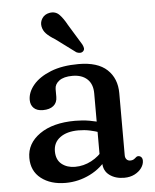

<svg xmlns="http://www.w3.org/2000/svg" viewBox="-52 -749 649 805"><g transform="rotate(-5 272.5 -346.5)"><path d="M351.7 -58.8V-77.2L343.7 -88.8V-351.5Q343.7 -390.6 321.1 -411.5Q298.6 -432.5 258.6 -432.5Q222.5 -432.5 203.3 -418.3Q184.1 -404.1 184.1 -383.7V-350.3Q184.1 -326.3 168.1 -313.2Q152.1 -300.1 123.5 -300.1Q98.7 -300.1 85.3 -313Q71.9 -326 71.9 -347.3Q71.9 -380 97.3 -410.3Q122.7 -440.6 171.2 -460.1Q219.7 -479.5 288.6 -479.5Q369.1 -479.5 408.8 -442.3Q448.5 -405 448.5 -343.1V-81.6Q448.5 -70.8 454.3 -64.3Q460 -57.7 470.2 -57.7Q477.7 -57.7 482.3 -60Q486.8 -62.2 490.1 -65.1Q493.5 -68.1 496.7 -70.6Q499.9 -73 504.2 -73Q512.3 -73 517.3 -67.5Q522.3 -62 522.3 -52.4Q522.3 -37 511.8 -22.1Q501.2 -7.2 482.4 2.5Q463.6 12.2 438.5 12.2Q401.1 12.2 376.4 -6.4Q351.7 -24.9 351.7 -58.8ZM49.1 -105.3Q49.1 -166 104.4 -204.9Q159.8 -243.8 253.8 -243.8Q284.6 -243.8 313.7 -238.9Q342.7 -234 363.9 -226L354.3 -185.8Q334.1 -193.1 311.8 -197.8Q289.5 -202.6 264 -202.6Q215.5 -202.6 186.9 -181.6Q158.3 -160.6 158.3 -123.9Q158.3 -87.9 180.9 -69.7Q203.5 -51.5 237.3 -51.5Q273.4 -51.5 306 -68.7Q338.6 -85.8 362.3 -116.9L374.7 -80.7Q343.6 -36.2 294.8 -12Q246 12.2 192.1 12.2Q128.9 12.2 89 -18.9Q49.1 -50 49.1 -105.3ZM258.9 -646.8 311.7 -560.4Q316 -552.3 317.3 -544.6Q318.6 -536.9 312.5 -531Q307.4 -526 299.4 -525.9Q291.3 -525.9 284 -529.7L200 -592Q176.9 -605.9 164 -619.3Q151 -632.8 147.9 -650.7Q144.8 -668.7 155.2 -684.4Q165.6 -700 185.9 -703.8Q210.9 -708.3 227.2 -692Q243.4 -675.6 258.9 -646.8Z"/></g></svg>

Font: Fraunces SuperSoft Wonky
Style: Regular
Weight: 900
Version: Version 1.000;[b76b70a41]